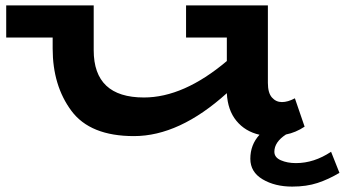

<svg xmlns="http://www.w3.org/2000/svg" viewBox="-20 -491 1277 711"><path d="M1237 149Q1197 173 1156 186.5Q1115 200 1062 200Q998 200 952.5 173Q907 146 907 97Q907 45 941 8Q888 -4 855.5 -43.5Q823 -83 820 -146Q644 13 476 13Q314 13 244.5 -80.5Q175 -174 175 -311V-352H3V-471H327V-305Q327 -130 513 -130Q660 -130 820 -265V-352H669V-471H972V-184Q972 -147 987 -130Q1002 -113 1024 -113Q1046 -113 1072 -127L1108 -22Q1075 0 1039 7Q996 35 996 71Q996 92 1020 102.5Q1044 113 1076 113Q1143 113 1206 71Z"/></svg>

Font: BioRhyme Expanded ExtraBold
Style: Regular
Weight: 800
Width: 7
Designer: Aoife Mooney
Foundry: Aoife Mooney Type
Version: Version 1.000